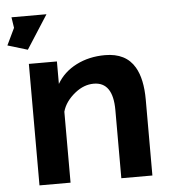

<svg xmlns="http://www.w3.org/2000/svg" viewBox="-76 -778 733 825"><g transform="rotate(-5 290.0 -365.0)"><path d="M4 -730 11 -684 -24 -611 62 -585 155 -730ZM518 -468Q480 -533 390 -533Q321 -533 266 -505Q211 -477 182 -427V-524H61V0H195V-306Q207 -350 251 -385Q289 -415 331 -415Q414 -415 414 -294V0H548V-327Q548 -417 518 -468Z"/></g></svg>

Font: RT Raleway Bold
Style: Regular
Weight: 400
Designer: Matt McInerney, Pablo Impallari, Rodrigo Fuenzalida — Edited by Milan Moffatt in April 2016
Foundry: Matt McInerney, Pablo Impallari, Rodrigo Fuenzalida — Edited by Milan Moffatt in April 2016
Version: Version 3.001